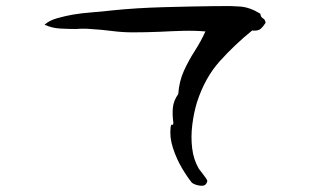

<svg xmlns="http://www.w3.org/2000/svg" viewBox="-20 -629 1040 629"><path d="M850 -554Q849 -553 847 -550Q843 -543 834.5 -535Q826 -527 806 -529Q749 -483 700 -428.5Q651 -374 625 -293Q615 -260 610 -220.5Q605 -181 609.5 -143.5Q614 -106 631 -77Q632 -75 634.5 -72Q637 -69 640 -65Q647 -56 653.5 -47Q660 -38 659 -35Q655 -19 638 -20.5Q621 -22 609 -30Q594 -48 576 -78.5Q558 -109 546.5 -144.5Q535 -180 539 -213Q541 -223 544 -220.5Q547 -218 548 -226Q544 -255 546.5 -277.5Q549 -300 564 -321Q567 -363 582.5 -397Q598 -431 618 -462Q638 -493 653 -526Q618 -529 580 -528Q542 -527 506 -525Q482 -524 459 -523.5Q436 -523 415 -523Q381 -523 346.5 -527.5Q312 -532 276 -534Q265 -535 253.5 -535Q242 -535 230 -534Q203 -534 176.5 -535.5Q150 -537 126 -548Q141 -562 168 -569.5Q195 -577 218 -581Q247 -586 280.5 -588.5Q314 -591 348 -595Q426 -603 516.5 -605.5Q607 -608 686 -609Q690 -609 693.5 -609Q697 -609 700 -609Q736 -610 767.5 -607.5Q799 -605 833 -584Q834 -573 841.5 -569Q849 -565 850 -554Z"/></svg>

Font: Yuji Boku
Style: Regular
Weight: 400
Designer: Kataoka Yuji
Foundry: Kinuta Font Factory
Version: Version 3.002